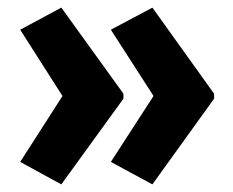

<svg xmlns="http://www.w3.org/2000/svg" viewBox="-20 -529 611 504"><path d="M542 -270V-283L380 -509L271 -451L383 -277L271 -104L380 -45ZM304 -270V-283L141 -509L33 -451L144 -277L33 -104L141 -45Z"/></svg>

Font: Noto Sans Gurmukhi Condensed ExtraBold
Style: Regular
Weight: 800
Width: 3
Designer: Jelle Bosma - Monotype Design Team
Foundry: Monotype Imaging Inc.
Version: Version 2.004